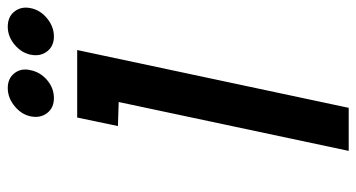

<svg xmlns="http://www.w3.org/2000/svg" viewBox="-232 -687 919 495"><g transform="rotate(-90 227.5 -439.5)"><path d="M248 -879Q223 -879 201.5 -861.5Q180 -844 175 -820Q170 -795 183.5 -777.5Q197 -760 222 -760Q248 -760 268.5 -777.5Q289 -795 294 -820Q300 -844 286.5 -861.5Q273 -879 248 -879ZM406 -879Q381 -879 360 -861.5Q339 -844 334 -820Q329 -795 342.5 -777.5Q356 -760 381 -760Q406 -760 427.5 -777.5Q449 -795 454 -820Q459 -844 445.5 -861.5Q432 -879 406 -879ZM150 -595 212 -593 86 0H197L346 -700H172Z"/></g></svg>

Font: Advent Pro
Style: Italic
Weight: 400
Italic angle: -12°
Designer: VivaRado, Andreas Kalpakidis
Foundry: VivaRado, Andreas Kalpakidis
Version: Version 3.000